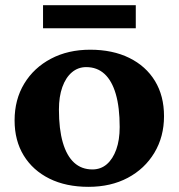

<svg xmlns="http://www.w3.org/2000/svg" viewBox="-20 -702 686 737"><path d="M319.8 15.2Q233.4 15.2 169.8 -16.3Q106.2 -47.8 71.1 -105Q36 -162.2 36 -239.8Q36 -319.8 73 -380.9Q110 -442 175.6 -476.6Q241.2 -511.2 325.8 -511.2Q412.4 -511.2 476.3 -479.7Q540.2 -448.2 574.9 -391.1Q609.6 -334 609.6 -256.2Q609.6 -177.2 572.6 -115.6Q535.6 -54 470.5 -19.4Q405.4 15.2 319.8 15.2ZM334.6 -51.6Q366.8 -51.6 390 -71.6Q413.2 -91.6 426.3 -128.2Q439.4 -164.8 439.4 -214.4Q439.4 -289.8 424.5 -341Q409.6 -392.2 381.1 -418.3Q352.6 -444.4 311 -444.4Q279.6 -444.4 256 -424.4Q232.4 -404.4 219.3 -367.8Q206.2 -331.2 206.2 -281.6Q206.2 -206.4 221.1 -155.1Q236 -103.8 264.5 -77.7Q293 -51.6 334.6 -51.6ZM145.2 -593.6V-682H501.2V-593.6Z"/></svg>

Font: Platypi Light
Style: Regular
Weight: 300
Designer: David Sargent
Foundry: Bolt Cutter Type
Version: Version 1.200